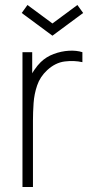

<svg xmlns="http://www.w3.org/2000/svg" viewBox="-20 -749 375 769"><path d="M190 -606 67 -697 90 -729 190 -655 290 -729 313 -697ZM70 0V-540H109V-411L96 -428Q104.5 -450 117.5 -469Q130.5 -488 143 -500Q165 -521.5 195.2 -532.8Q225.5 -544 256 -545.8Q286.5 -547.5 310 -540V-500Q276.5 -507.5 239 -502.8Q201.5 -498 169 -468Q140.5 -441.5 128.8 -407Q117 -372.5 114.5 -335.8Q112 -299 112 -266V0Z"/></svg>

Font: Manrope ExtraLight ExtraLight
Style: Regular
Weight: 250
Version: Version 4.501